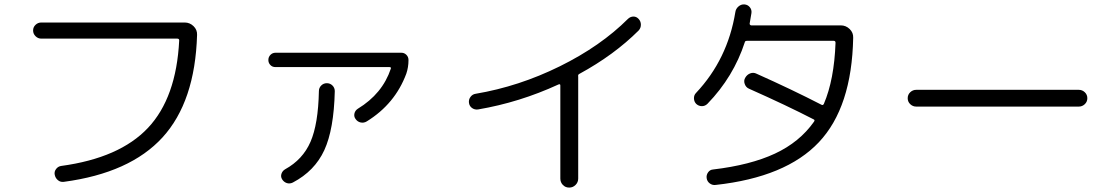

<svg xmlns="http://www.w3.org/2000/svg" viewBox="-20 -805 5040 870"><path d="M167 -630Q152 -630 141 -641Q130 -652 130 -667Q130 -682 141 -692.5Q152 -703 167 -703H817Q840 -703 857 -686.5Q874 -670 873 -647Q864 -344 716.5 -182.5Q569 -21 269 19Q254 21 242.5 11.5Q231 2 228 -13Q225 -27 234 -39Q243 -51 257 -53Q522 -89 650.5 -225.5Q779 -362 792 -622Q792 -630 783 -630Z M1228 -501Q1214 -501 1205 -510.5Q1196 -520 1196 -533Q1196 -547 1205.5 -556.5Q1215 -566 1228 -566H1799Q1812 -566 1821.5 -556.5Q1831 -547 1831 -533Q1831 -500 1821 -471Q1770 -334 1642 -255Q1629 -247 1614.5 -250Q1600 -253 1591 -266Q1583 -277 1586 -290.5Q1589 -304 1601 -312Q1713 -380 1751 -494Q1753 -501 1745 -501ZM1425 -392Q1425 -407 1435.5 -417.5Q1446 -428 1461 -428Q1476 -428 1486.5 -417.5Q1497 -407 1497 -392Q1493 -219 1449.5 -124.5Q1406 -30 1307 22Q1293 29 1279.5 24.5Q1266 20 1258 7Q1251 -5 1255.5 -18Q1260 -31 1272 -38Q1352 -82 1387 -162.5Q1422 -243 1425 -392Z M2146 -309Q2131 -307 2119 -315.5Q2107 -324 2105 -339Q2103 -354 2112 -366Q2121 -378 2135 -380Q2331 -413 2516.5 -504.5Q2702 -596 2826 -720Q2837 -730 2850.5 -730Q2864 -730 2874 -719Q2884 -708 2884 -693Q2884 -678 2874 -667Q2763 -556 2605 -470Q2598 -467 2600 -457V-451V4Q2600 21 2588 33Q2576 45 2559 45Q2542 45 2530.5 33Q2519 21 2519 4V-418Q2519 -426 2510 -422Q2334 -341 2146 -309Z M3186 -335Q3175 -324 3160.5 -324Q3146 -324 3135 -334Q3125 -344 3124.5 -359Q3124 -374 3134 -384Q3277 -536 3312 -750Q3314 -765 3326 -775.5Q3338 -786 3353 -785Q3368 -784 3377.5 -772.5Q3387 -761 3385 -746Q3383 -733 3377 -699Q3376 -696 3378.5 -693Q3381 -690 3384 -690H3790Q3813 -690 3830 -673.5Q3847 -657 3846 -634Q3840 -319 3690.5 -160.5Q3541 -2 3223 33Q3208 35 3196 26Q3184 17 3182 2Q3180 -12 3188.5 -24Q3197 -36 3211 -37Q3380 -57 3491.5 -109Q3603 -161 3668 -253Q3674 -261 3667 -264Q3545 -327 3374 -403Q3360 -409 3354.5 -424.5Q3349 -440 3357 -453Q3365 -467 3379.5 -472.5Q3394 -478 3408 -471Q3567 -400 3703 -330Q3709 -327 3713 -334Q3760 -444 3766 -611Q3766 -620 3758 -620H3368H3365Q3356 -620 3355 -614Q3304 -457 3186 -335Z M4132 -322Q4116 -322 4104.5 -333Q4093 -344 4093 -360Q4093 -376 4104.5 -387Q4116 -398 4132 -398H4868Q4884 -398 4895.5 -387Q4907 -376 4907 -360Q4907 -344 4895.5 -333Q4884 -322 4868 -322Z"/></svg>

Font: Rounded Mplus 1c
Style: Regular
Weight: 400
Version: Version 1.059.20150529